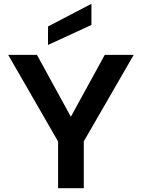

<svg xmlns="http://www.w3.org/2000/svg" viewBox="-20 -988 745 1008"><path d="M460 -968V-857L232 -752V-849ZM530 -700H682L420 -246V0H285V-245L23 -700H174L352 -375Z"/></svg>

Font: Albert Sans
Style: Bold
Weight: 700
Designer: Andreas Rasmussen
Foundry: a.Foundry
Version: Version 1.025